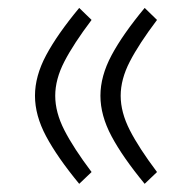

<svg xmlns="http://www.w3.org/2000/svg" viewBox="-20 -444 474 477"><path d="M207.5 -16.6 176.8 12.7Q122.1 -53.7 94.5 -105.5Q66.9 -157.2 66.9 -206.1Q66.9 -254.9 94.5 -306.6Q122.1 -358.4 176.8 -424.3L207.5 -394.5Q162.6 -335 139.9 -291Q117.2 -247.1 117.2 -206.1Q117.2 -165 139.9 -120.6Q162.6 -76.2 207.5 -16.6ZM370.1 -16.6 339.4 12.7Q284.7 -53.7 257.1 -105.5Q229.5 -157.2 229.5 -206.1Q229.5 -254.9 257.1 -306.6Q284.7 -358.4 339.4 -424.3L370.1 -394.5Q325.2 -335 302.5 -291Q279.8 -247.1 279.8 -206.1Q279.8 -165 302.5 -120.6Q325.2 -76.2 370.1 -16.6Z"/></svg>

Font: Vazirmatn RD FD ExtraLight
Style: Regular
Weight: 200
Designer: Saber Rastikerdar
Foundry: Saber Rastikerdar
Version: Version 33.003